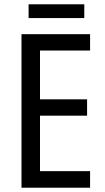

<svg xmlns="http://www.w3.org/2000/svg" viewBox="-20 -873 488 893"><path d="M399 0H80V-714H399V-638H166V-411H385V-335H166V-77H399ZM372 -853V-789H113V-853Z"/></svg>

Font: Noto Sans Myanmar Condensed
Style: Regular
Weight: 400
Width: 3
Designer: Monotype Design Team
Foundry: Monotype Imaging Inc.
Version: Version 2.107; ttfautohint (v1.8.4.7-5d5b)